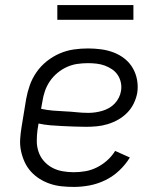

<svg xmlns="http://www.w3.org/2000/svg" viewBox="-20 -729 640 757"><path d="M271 8Q247 8 223 5.5Q199 3 177 -4.5Q155 -12 136 -24Q117 -36 102 -52.5Q87 -69 77.5 -89.5Q68 -110 63 -133Q58 -156 59.5 -180Q61 -204 65 -228L83 -338Q88 -366 97.5 -393Q107 -420 124 -444.5Q141 -469 165 -488Q189 -507 216 -518.5Q243 -530 271 -534Q299 -538 327 -538Q353 -538 379 -534.5Q405 -531 428.5 -522Q452 -513 471.5 -497.5Q491 -482 503.5 -460.5Q516 -439 520.5 -413.5Q525 -388 521 -362Q517 -341 507 -320.5Q497 -300 481 -284Q465 -268 445.5 -257Q426 -246 404.5 -239.5Q383 -233 361.5 -231Q340 -229 319 -229Q296 -229 272.5 -230Q249 -231 225.5 -232Q202 -233 178.5 -235Q155 -237 132 -242L128 -218Q125 -196 125 -173.5Q125 -151 132 -130.5Q139 -110 153 -94Q167 -78 185.5 -68Q204 -58 226 -54Q248 -50 271 -50Q294 -50 317 -54Q340 -58 362 -69Q384 -80 402.5 -96.5Q421 -113 434 -134L492 -108Q475 -80 450 -56.5Q425 -33 395 -18.5Q365 -4 333.5 2Q302 8 271 8ZM329 -284Q342 -284 356 -286Q370 -288 383.5 -292Q397 -296 409.5 -303Q422 -310 432 -320.5Q442 -331 448.5 -344Q455 -357 457 -370Q460 -387 456.5 -403.5Q453 -420 444 -433.5Q435 -447 421.5 -456Q408 -465 393 -470.5Q378 -476 361 -478Q344 -480 327 -480Q306 -480 285 -477Q264 -474 244 -465Q224 -456 206.5 -441.5Q189 -427 176.5 -408.5Q164 -390 157 -369.5Q150 -349 147 -328L142 -300Q165 -295 188 -293Q211 -291 235 -290Q259 -289 282 -286.5Q305 -284 329 -284ZM206 -651V-709H506V-651Z"/></svg>

Font: Iosevka Curly Light Extended
Style: Italic
Weight: 300
Width: 7
Italic angle: -9°
Monospace: yes
Designer: Belleve Invis
Foundry: Belleve Invis
Version: Version 11.1.0; ttfautohint (v1.8.3)